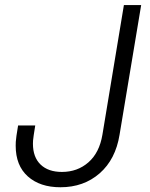

<svg xmlns="http://www.w3.org/2000/svg" viewBox="-20 -748 607 777"><path d="M224.6 9.8Q141.6 9.8 92.5 -34.2Q43.5 -78.1 43.5 -158.2Q43.5 -165 43.9 -174.1Q44.4 -183.1 46.6 -198.5Q48.8 -213.9 53.2 -240.2H122.6Q118.7 -215.3 116.5 -201.4Q114.3 -187.5 113.8 -179.9Q113.3 -172.4 113.3 -166.5Q113.3 -111.8 144.3 -82Q175.3 -52.2 230.5 -52.2Q293.5 -52.2 337.9 -91.1Q382.3 -129.9 394.5 -203.1L481.4 -727.5H551.3L463.9 -203.1Q447.8 -103 383.3 -46.6Q318.8 9.8 224.6 9.8Z"/></svg>

Font: Inter Light
Style: Italic
Weight: 300
Italic angle: -9.3988°
Designer: Rasmus Andersson
Foundry: rsms
Version: Version 4.001;git-66647c0bb